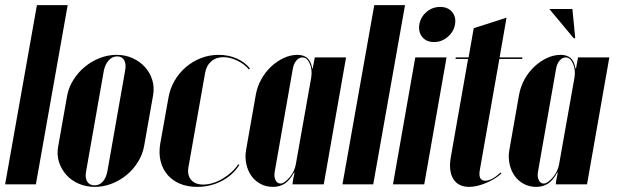

<svg xmlns="http://www.w3.org/2000/svg" viewBox="-44 -719 2407 749"><path d="M100 -699H220L96 0H-24Z M411 -505Q445 -505 473.5 -492Q502 -479 521.5 -457.5Q541 -436 550 -407Q559 -378 553 -346L518 -148Q512 -116 494 -87Q476 -58 450 -36.5Q424 -15 392 -2.5Q360 10 326 10Q292 10 263 -2.5Q234 -15 214.5 -37Q195 -59 186 -87.5Q177 -116 183 -148L218 -346Q224 -378 242 -407Q260 -436 286.5 -458Q313 -480 345 -492.5Q377 -505 411 -505ZM413 -499Q394 -499 380 -483.5Q366 -468 361 -443L292 -51Q287 -26 296 -11Q305 4 325 4Q344 4 357 -10.5Q370 -25 375 -51L444 -443Q449 -469 440.5 -484Q432 -499 413 -499Z M613 -337Q619 -373 637 -404Q655 -435 681.5 -457.5Q708 -480 740.5 -492.5Q773 -505 809 -505Q847 -505 879 -491Q911 -477 931 -452L927 -448Q911 -468 882.5 -482Q854 -496 828 -496Q799 -496 780 -479.5Q761 -463 756 -434L691 -66Q686 -36 701.5 -17.5Q717 1 749 1Q767 1 786.5 -5Q806 -11 824.5 -22Q843 -33 859 -47.5Q875 -62 885 -78L890 -76Q865 -36 821 -13Q777 10 725 10Q687 10 657.5 -2.5Q628 -15 609 -37.5Q590 -60 582.5 -90.5Q575 -121 581 -158Z M1105 -46H1103Q1086 -15 1066.5 -2.5Q1047 10 1021 10Q994 10 972.5 -1.5Q951 -13 937 -32.5Q923 -52 917 -78.5Q911 -105 916 -134L954 -350Q960 -382 975.5 -410Q991 -438 1013.5 -459Q1036 -480 1062.5 -492.5Q1089 -505 1116 -505Q1140 -505 1154.5 -493Q1169 -481 1174 -452H1176L1184 -495H1306L1219 0H1097L1099 -16ZM1170 -416Q1175 -446 1164.5 -470.5Q1154 -495 1136 -495Q1122 -495 1111.5 -482Q1101 -469 1098 -449L1028 -51Q1024 -31 1030.5 -17Q1037 -3 1050 -3Q1058 -3 1067.5 -10Q1077 -17 1086 -27.5Q1095 -38 1101.5 -51.5Q1108 -65 1110 -78Z M1416 -699H1536L1412 0H1292Z M1592 -624Q1597 -653 1620 -672.5Q1643 -692 1673 -692Q1703 -692 1719.5 -672.5Q1736 -653 1731 -624Q1726 -595 1702.5 -575Q1679 -555 1649 -555Q1619 -555 1603 -575Q1587 -595 1592 -624ZM1698 -495 1611 0H1489L1576 -495Z M1786 10Q1743 10 1724 -21.5Q1705 -53 1715 -108L1782 -489H1733L1734 -495H1784L1804 -609L1932 -650L1905 -495H1994L1993 -489H1904L1828 -57Q1820 -14 1849 -14Q1874 -14 1909 -46L1912 -42Q1886 -19 1850.5 -4.5Q1815 10 1786 10Z M2132 -46H2130Q2113 -15 2093.5 -2.5Q2074 10 2048 10Q2021 10 1999.5 -1.5Q1978 -13 1964 -32.5Q1950 -52 1944 -78.5Q1938 -105 1943 -134L1981 -350Q1987 -382 2002.5 -410Q2018 -438 2040.5 -459Q2063 -480 2089.5 -492.5Q2116 -505 2143 -505Q2167 -505 2181.5 -493Q2196 -481 2201 -452H2203L2211 -495H2333L2246 0H2124L2126 -16ZM2197 -416Q2202 -446 2191.5 -470.5Q2181 -495 2163 -495Q2149 -495 2138.5 -482Q2128 -469 2125 -449L2055 -51Q2051 -31 2057.5 -17Q2064 -3 2077 -3Q2085 -3 2094.5 -10Q2104 -17 2113 -27.5Q2122 -38 2128.5 -51.5Q2135 -65 2137 -78ZM2194 -570 2099 -684H2189L2200 -570Z"/></svg>

Font: Moniqa Black Ita Display
Style: Italic
Weight: 900
Italic angle: -10°
Designer: Rajesh Rajput
Foundry: Rajesh Rajput
Version: Version 1.000